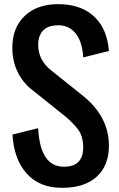

<svg xmlns="http://www.w3.org/2000/svg" viewBox="-20 -904 578 933"><path d="M40.5 -250 165.5 -281.2Q174.8 -93.8 290.5 -93.8Q384.3 -93.8 384.3 -187.5Q384.3 -243.7 357.2 -277.8Q330.1 -312 290.5 -343.8L134.3 -468.8Q91.3 -502.4 65.7 -554.4Q40 -606.4 40 -672.9Q40 -769.5 100.1 -826.7Q160.2 -883.8 262.7 -883.8Q365.2 -883.8 428.2 -831.8Q491.2 -779.8 505.9 -684.6Q507.3 -674.3 509.3 -656.2L384.3 -625Q379.9 -701.7 347.7 -741.5Q315.4 -781.2 264.6 -781.2Q213.9 -781.2 189.7 -756.1Q165.5 -731 165.5 -686Q165.5 -612.3 228 -562.5L384.3 -437.5Q509.3 -336.4 509.3 -195.8Q509.3 -99.6 450 -45.4Q390.6 8.8 281.2 8.8Q171.9 8.8 109.9 -60.5Q47.9 -129.9 40.5 -250Z"/></svg>

Font: Oswald-Regular
Style: Regular
Weight: 400
Designer: vernon adams
Foundry: vernon adams
Version: Version 2.002; ttfautohint (v0.92.18-e454-dirty) -l 8 -r 50 